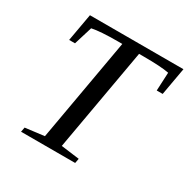

<svg xmlns="http://www.w3.org/2000/svg" viewBox="-150 -792 915 929"><g transform="rotate(30 307.5 -327.5)"><path d="M85.9 0 90.8 -25.9 196.8 -39.1 297.9 -612.8H272.9Q175.8 -612.8 129.4 -603L98.1 -501H65.4L92.8 -654.8H615.2L587.9 -501H554.7L559.6 -603Q515.6 -611.8 416 -611.8H392.1L291 -39.1L393.1 -25.9L388.2 0Z"/></g></svg>

Font: Tinos
Style: Italic
Weight: 400
Italic angle: -16.333°
Designer: Steve Matteson
Foundry: Monotype Imaging Inc.
Version: Version 1.32